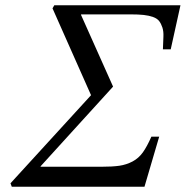

<svg xmlns="http://www.w3.org/2000/svg" viewBox="-20 -712 708 732"><path d="M20 -13.2 327.1 -349.1 180.2 -680.2 187 -691.9H668L630.9 -523.9H601.1Q602.1 -551.3 603 -571.8Q604 -592.3 599.1 -607.2Q594.2 -622.1 586.7 -631.8Q579.1 -641.6 563.5 -647.2Q547.9 -652.8 527.8 -655Q507.8 -657.2 477.1 -657.2H289.1V-654.8L411.1 -381.8L134.8 -78.1V-76.2H363.8Q408.2 -76.2 435.1 -80.1Q461.9 -84 485.4 -96.4Q508.8 -108.9 524.7 -131.1Q540.5 -153.3 557.1 -190.9H586.9L530.8 0H24.9Z"/></svg>

Font: Linguistics Pro
Style: Italic
Weight: 400
Italic angle: -12°
Designer: Stefan Peev, Context Ltd
Foundry: Stefan Peev, Context Ltd
Version: Version 001.000